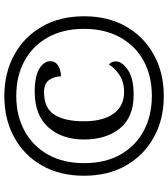

<svg xmlns="http://www.w3.org/2000/svg" viewBox="35 -800 775 885"><g transform="rotate(-90 422.5 -357.5)"><path d="M422 10Q316 10 233 -35.5Q150 -81 102.5 -163.5Q55 -246 55 -358Q55 -469 102 -551.5Q149 -634 232 -679.5Q315 -725 422 -725Q529 -725 612 -679.5Q695 -634 742.5 -551.5Q790 -469 790 -357Q790 -246 742.5 -163.5Q695 -81 612 -35.5Q529 10 422 10ZM423 -45Q516 -45 585.5 -83.5Q655 -122 693.5 -192.5Q732 -263 732 -358Q732 -454 693 -524Q654 -594 584.5 -632Q515 -670 423 -670Q332 -670 262 -632Q192 -594 152.5 -524Q113 -454 113 -357Q113 -259 153 -189Q193 -119 263 -82Q333 -45 423 -45ZM428 -129Q325 -129 273.5 -192Q222 -255 222 -358Q222 -459 278 -522Q334 -585 442 -585Q513 -585 548 -564Q583 -543 583 -512Q583 -490 562.5 -477Q542 -464 513 -464Q513 -493 497 -517.5Q481 -542 440 -542Q367 -542 336.5 -494.5Q306 -447 306 -358Q306 -270 341 -221.5Q376 -173 441 -173Q488 -173 521 -195.5Q554 -218 567 -243Q582 -233 582 -211Q582 -183 543.5 -156Q505 -129 428 -129Z"/></g></svg>

Font: Noto Serif Grantha
Style: Regular
Weight: 400
Designer: Monotype Design Team
Foundry: Monotype Imaging Inc.
Version: Version 2.004; ttfautohint (v1.8.4.7-5d5b)